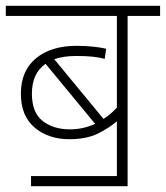

<svg xmlns="http://www.w3.org/2000/svg" viewBox="-20 -642 572 662"><path d="M87 -35H383V-224Q357 -201 317.5 -181.5Q278 -162 219 -162Q147 -162 99.5 -202Q52 -242 52 -319Q52 -398 104 -441Q156 -484 244 -484Q276 -484 302.5 -481Q329 -478 346 -474L341 -439Q323 -444 300 -446.5Q277 -449 243 -449Q199 -449 167 -438L337 -232Q362 -248 383 -271V-587H0V-622H532V-587H420V0H87ZM90 -319Q90 -254 127 -225Q164 -196 221 -196Q267 -196 308 -215L137 -422Q90 -389 90 -319Z"/></svg>

Font: Noto Sans Devanagari ExtraLight
Style: Regular
Weight: 200
Designer: Jelle Bosma - Monotype Design Team
Foundry: Monotype Imaging Inc.
Version: Version 2.004; ttfautohint (v1.8.4.7-5d5b)